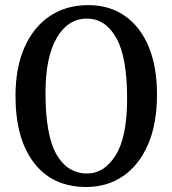

<svg xmlns="http://www.w3.org/2000/svg" viewBox="-20 -734 690 768"><path d="M333 -713.5Q418 -713.5 479.8 -670.2Q541.5 -627 574.8 -547Q608 -467 608 -356.5Q608 -238.5 572 -155.8Q536 -73 472.2 -29.5Q408.5 14 325.5 14Q190.5 14 116.2 -82.2Q42 -178.5 42 -350.5Q42 -463 77.8 -544.2Q113.5 -625.5 179 -669.5Q244.5 -713.5 333 -713.5ZM488.5 -339.5Q488.5 -505.5 445 -582.5Q401.5 -659.5 327.5 -659.5Q252 -659.5 207 -582.5Q162 -505.5 162 -362.5Q162 -192.5 206 -116.2Q250 -40 328.5 -40Q397 -40 442.8 -113.2Q488.5 -186.5 488.5 -339.5Z"/></svg>

Font: Fraunces 9pt SuperSoft
Style: Regular
Weight: 400
Version: Version 1.000;[b76b70a41]